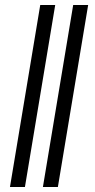

<svg xmlns="http://www.w3.org/2000/svg" viewBox="-20 -751 382 771"><path d="M201.7 -731 80.1 0H20L141.6 -731ZM334 -731 212.4 0H152.3L273.9 -731Z"/></svg>

Font: Inter 16pt Light
Style: Italic
Weight: 300
Italic angle: -9.3988°
Version: Version 4.001;git-66647c0bb